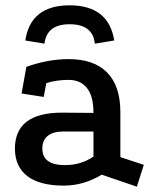

<svg xmlns="http://www.w3.org/2000/svg" viewBox="-20 -680 581 721"><path d="M241 -660Q388 -660 409 -528L336 -516Q329 -589 241 -589Q156 -589 147 -516L75 -528Q95 -660 241 -660ZM362 -24Q294 17 220 17Q130 17 83.5 -18Q37 -53 36 -120Q35 -257 213 -257L331 -256Q331 -319 306.5 -349.5Q282 -380 238 -380Q215 -380 194 -377Q173 -374 154 -368L144 -316L61 -329L79 -429Q118 -443 158 -450.5Q198 -458 238 -458Q333 -458 382.5 -407.5Q432 -357 432 -259V-90L520 -61L494 21ZM216 -186Q179 -186 159 -169.5Q139 -153 139 -122Q139 -60 224 -60Q284 -60 331 -92V-186Z"/></svg>

Font: Podkova SemiBold
Style: Regular
Weight: 600
Designer: Ilya Yudin
Foundry: Cyreal (www.cyreal.org)
Version: Version 2.103